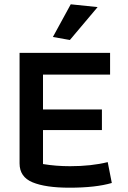

<svg xmlns="http://www.w3.org/2000/svg" viewBox="-20 -864 595 893"><path d="M226 -692 309 -844 434 -831 305 -678ZM71 -104V-618H492V-517H180V-355H454V-259H180V-101Q240 -91 306 -91Q405 -91 481 -110L500 -13Q425 9 303 9Q192 9 131.5 -16Q71 -41 71 -104Z"/></svg>

Font: Athiti SemiBold
Style: Regular
Weight: 600
Designer: CadsonDemak Team
Foundry: CadsonDemak
Version: Version 1.033